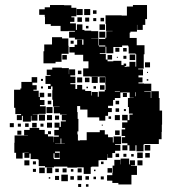

<svg xmlns="http://www.w3.org/2000/svg" viewBox="-20 -729 678 764"><path d="M615 -289H625V-233H624V-204H623V-175H612V-156H554V-154H551V-127H523V-151H519V-129H495V-151H487V-159H465V-183H478V-188H464V-214H478V-220H466V-242H487V-250H466V-272H488V-251H495V-273H508V-277H493V-303H489V-339H512V-340H496V-361H459V-339H437V-331H430V-308H410V-299H425V-283H410V-268H399V-249H375V-262H328V-293H299V-307H287V-283H289V-256H292V-206H288V-194H290V-170H296V-168H297V-171H325V-203H377V-211H397V-194H410V-183H429V-162H432V-186H462V-156H438V-153H459V-129H438V-120H427V-101H407V-116H406V-92H377V-91H372V-66H344V-64H341V-37H313V-63H286V-62H248V-66H195V-63H159V-68H134V-94H130V-96H102V-118H97V-101H77V-121H94V-122H77V-121H70V-98H44V-121H37V-161H38V-190H76V-189H91V-190H76V-212H98V-220H136V-212H158V-195H171V-186H192V-163H193V-185H214V-190H196V-212H214V-221H197V-241H217V-224H222V-246H242V-250H226V-272H245V-273H219V-278H194V-304H217V-305H191V-332H188V-370H189V-385H183V-375H171V-387H181V-395H161V-427H181V-430H166V-452H188V-460H226V-458H254V-434H255V-453H279V-429H260V-424H280V-398H260V-394H280V-375H287V-391H307V-373H319V-367H343V-349H345V-363H369V-344H373V-365H397V-371H400V-393H399V-424H340V-425H311V-457H332V-485H311V-511H277V-520H256V-542H277V-551H287V-571H307V-551H312V-572H278V-579H255V-603H278V-606H253V-605H221V-626H182V-633H159V-662H158V-670H136V-692H158V-700H179V-709H235V-708H264V-698H284V-664H264V-660H276V-642H259V-636H282V-610H286V-632H308V-610H316V-607H343V-605H371V-577H343V-576H372V-548H374V-544H399V-548H374V-574H399V-579H403V-605H428V-606H402V-634H400V-668H464V-667H485V-703H509V-709H565V-653H558V-630H548V-610H526V-630H525V-603H499V-599H496V-578H524V-549H555V-513H552V-456H530V-453H549V-429H531V-421H547V-401H531V-397H553V-396H582V-366H554V-364H580V-339H582V-366H612V-339H615ZM285 -693H309V-669H285ZM315 -693H339V-669H315ZM350 -688H364V-674H350ZM306 -660V-642H288V-660ZM319 -659H335V-643H319ZM380 -658H394V-644H380ZM363 -657V-645H351V-657ZM376 -632H398V-610H376ZM332 -626V-616H322V-626ZM375 -579V-603H399V-579ZM187 -552V-581H227V-576H252V-547H253V-515H225V-483H201V-477H153V-525H156V-552ZM261 -555V-567H273V-555ZM522 -464V-513H519V-516H492V-544H490V-548H466V-542H431V-517H403V-543H400V-518H377V-515H401V-492H408V-485H431V-487H463V-470H472V-476H482V-466H476V-463H484V-464H495V-483H519V-464ZM455 -523H439V-539H455ZM484 -524H470V-538H484ZM518 -490H496V-512H518ZM246 -510V-492H228V-510ZM408 -510H426V-492H408ZM483 -495H471V-507H483ZM449 -499H445V-503H449ZM557 -481H577V-461H557ZM290 -434V-448H304V-434ZM565 -439V-443H569V-439ZM345 -423H369V-399H345ZM64 -275H41V-300H36V-372H61V-377H65V-403H106V-422H128V-400H109V-390H126V-372H113V-368H134V-343H138V-360H156V-342H139V-331H157V-311H139V-306H162V-276H134V-274H110V-273H129V-249H105V-268H103V-245H71V-268H67V-251H47V-271H64ZM376 -422H398V-400H376ZM307 -401H287V-421H307ZM318 -420H336V-402H318ZM143 -415H151V-407H143ZM570 -408H564V-414H570ZM396 -390V-372H378V-390ZM362 -386V-376H352V-386ZM151 -377H143V-385H151ZM330 -384V-378H324V-384ZM457 -365H437V-363H457ZM520 -346V-362H518V-346ZM469 -359H485V-343H469ZM170 -358H184V-344H170ZM184 -314H170V-328H184ZM440 -328H454V-314H440ZM189 -279H165V-303H189ZM454 -284H440V-298H454ZM481 -295V-287H473V-295ZM135 -273H159V-249H135ZM167 -271H187V-251H167ZM437 -271H457V-251H437ZM199 -253V-269H215V-253ZM422 -266V-256H412V-266ZM187 -221H167V-241H187ZM126 -240V-222H108V-240ZM35 -223H19V-239H35ZM94 -238V-224H80V-238ZM51 -225V-237H63V-225ZM153 -237V-225H141V-237ZM389 -233V-229H385V-233ZM456 -210V-192H438V-210ZM65 -193H49V-209H65ZM171 -207H183V-195H171ZM224 -178H221V-157H199V-156H221V-157H238V-158H224ZM578 -130H556V-152H578ZM487 -131H467V-151H487ZM193 -119V-99H195V-96H218V-126H199V-121H217V-101H197V-119ZM548 -100H526V-122H548ZM576 -102H558V-120H576ZM440 -104V-118H454V-104ZM471 -105V-117H483V-105ZM502 -106V-116H512V-106ZM517 -71H501V-69H525V-33H503V5H451V-1H427V-10H406V-32H427V-41H428V-70H435V-93H459V-75H460V-98H494V-75H497V-91H517ZM97 -71H77V-91H97ZM547 -71H527V-91H547ZM123 -75H111V-87H123ZM382 -76V-86H392V-76ZM158 -40H136V-62H158ZM188 -40H166V-62H188ZM408 -42V-60H426V-42ZM229 -43V-59H245V-43ZM289 -43V-59H305V-43ZM200 -44V-58H214V-44ZM123 -45H111V-57H123ZM262 -46V-56H272V-46ZM354 -48V-54H360V-48ZM250 -8H224V-34H250ZM306 -12H288V-30H306ZM215 -13H199V-29H215ZM274 -14H260V-28H274ZM334 -14H320V-28H334ZM393 -15H381V-27H393ZM362 -16H352V-26H362ZM180 -18H174V-24H180ZM303 15H291V3H303ZM332 14H322V4H332Z"/></svg>

Font: Rubik-Storm
Style: Regular
Weight: 400
Designer: NaN (generative design), Hubert & Fischer (Rubik source font outlines)
Foundry: NaN, Hubert & Fischer
Version: Version 1.000